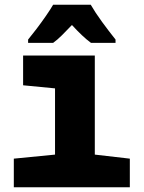

<svg xmlns="http://www.w3.org/2000/svg" viewBox="-20 -786 603 806"><path d="M38 0V-120L211 -137V-415L77 -428V-553H378V-137L525 -120V0ZM98 -620Q113 -638 133.5 -665Q154 -692 173 -719.5Q192 -747 203 -766H361Q380 -733 408.5 -694Q437 -655 465 -620V-606H362Q343 -620 323.5 -638.5Q304 -657 282 -681Q258 -656 239.5 -637.5Q221 -619 203 -606H98Z"/></svg>

Font: Noto Sans Mono SemiCondensed Black
Style: Regular
Weight: 900
Width: 4
Designer: Monotype Design Team
Foundry: Monotype Imaging Inc.
Version: Version 2.014; ttfautohint (v1.8.4.7-5d5b)